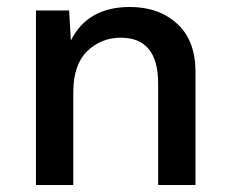

<svg xmlns="http://www.w3.org/2000/svg" viewBox="-20 -530 659 550"><path d="M352 -510Q435 -510 487.5 -462Q540 -414 540 -324V0H433V-291Q433 -422 326 -422Q270 -422 230 -383.5Q190 -345 190 -266V0H83V-500H178L183 -414Q231 -510 352 -510Z"/></svg>

Font: Elaine Sans Medium
Style: Regular
Weight: 500
Designer: Wei Huang
Foundry: Wei Huang
Version: Version 2.001;December 24, 2019;FontCreator 12.0.0.2547 64-b